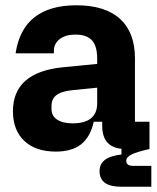

<svg xmlns="http://www.w3.org/2000/svg" viewBox="-20 -564 593 727"><path d="M191 10Q115 10 72 -30.5Q29 -71 29 -143Q29 -216 75.5 -257.5Q122 -299 215 -309L348 -322V-232L258 -223Q214 -219 194.5 -204.5Q175 -190 175 -163V-151Q175 -125 196.5 -111Q218 -97 255 -97Q301 -97 324.5 -116Q348 -135 348 -173V-245V-261V-342Q348 -390 328 -411.5Q308 -433 266 -433Q237 -433 219 -424Q201 -415 192.5 -401.5Q184 -388 184 -372V-362H39Q53 -454 111 -499Q169 -544 269 -544Q378 -544 434.5 -492.5Q491 -441 491 -343V-103H546V0H455Q367 0 367 -88V-103H335Q322 -45 287 -17.5Q252 10 191 10ZM438 143Q357 143 357 84Q357 57 377 41.5Q397 26 440 21V-18L547 0Q498 11 478 21Q458 31 458 45Q458 64 484 64H553V143Z"/></svg>

Font: Mozilla Headline ExtraLight
Style: Regular
Weight: 200
Designer: Studio DRAMA
Foundry: Studio DRAMA
Version: Version 1.000